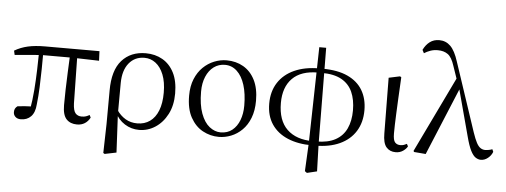

<svg xmlns="http://www.w3.org/2000/svg" viewBox="-60 -976 3586 1362"><g transform="rotate(5 1733.5 -295.0)"><path d="M108 13Q83 13 69 -0.5Q55 -14 55 -34Q55 -49 60.5 -59Q66 -69 77 -77Q102 -80 130 -82Q158 -84 191 -84L167 -57Q180 -131 185.5 -204Q191 -277 193 -346.5Q195 -416 196 -482H226Q226 -420 225 -355Q224 -290 221.5 -226Q219 -162 212 -102Q208 -44 180 -15.5Q152 13 108 13ZM25 -438 18 -468Q62 -494 113.5 -505.5Q165 -517 236 -517H622L625 -449L438 -454H212ZM508 15Q460 15 432.5 -14.5Q405 -44 405 -114Q405 -163 406.5 -223Q408 -283 411 -349Q414 -415 417 -482H468L474 -132Q476 -81 492 -62.5Q508 -44 536 -44Q555 -44 567.5 -48.5Q580 -53 592 -60L601 -42Q587 -15 563.5 0Q540 15 508 15Z M712 200 717 -6 718 -245Q718 -389 781 -460Q844 -531 951 -531Q1018 -531 1070.5 -501Q1123 -471 1153 -412Q1183 -353 1183 -264Q1183 -179 1150.5 -116.5Q1118 -54 1065 -19.5Q1012 15 950 15Q894 15 847.5 -14.5Q801 -44 775 -98H772L786 -113Q812 -74 849 -52Q886 -30 933 -30Q985 -30 1023 -57Q1061 -84 1081.5 -136Q1102 -188 1102 -263Q1102 -339 1081 -391.5Q1060 -444 1024.5 -471Q989 -498 945 -498Q876 -498 834.5 -447Q793 -396 792 -306L791 -94V-85L805 189L722 206Z M1518 15Q1457 15 1403.5 -14Q1350 -43 1316.5 -103.5Q1283 -164 1283 -258Q1283 -326 1304 -377Q1325 -428 1360 -462Q1395 -496 1438.5 -513.5Q1482 -531 1527 -531Q1594 -531 1646.5 -500.5Q1699 -470 1729 -410.5Q1759 -351 1759 -263Q1759 -193 1738.5 -140.5Q1718 -88 1683 -53.5Q1648 -19 1605 -2Q1562 15 1518 15ZM1528 -18Q1577 -18 1610.5 -45Q1644 -72 1661.5 -118Q1679 -164 1679 -221Q1679 -306 1659.5 -368Q1640 -430 1603.5 -464Q1567 -498 1518 -498Q1473 -498 1438.5 -472.5Q1404 -447 1384.5 -401Q1365 -355 1365 -295Q1365 -201 1388 -139Q1411 -77 1448.5 -47.5Q1486 -18 1528 -18Z M2148 204 2158 3 2173 -681H2222L2228 3L2234 198L2163 215ZM2181 17Q2082 17 2008.5 -14Q1935 -45 1894.5 -105Q1854 -165 1854 -252Q1854 -339 1894.5 -401.5Q1935 -464 2009.5 -497.5Q2084 -531 2185 -531L2180 -501Q2059 -501 1997.5 -438.5Q1936 -376 1936 -264Q1936 -139 2001.5 -76Q2067 -13 2185 -13ZM2206 17 2210 -13Q2293 -13 2346 -42Q2399 -71 2424.5 -125.5Q2450 -180 2450 -255Q2450 -331 2425.5 -386Q2401 -441 2347.5 -471Q2294 -501 2205 -501L2209 -531Q2317 -531 2388.5 -498Q2460 -465 2495.5 -405Q2531 -345 2531 -263Q2531 -176 2491.5 -113Q2452 -50 2379 -16.5Q2306 17 2206 17Z M2777 14Q2735 14 2710.5 -14.5Q2686 -43 2686 -112L2682 -508L2762 -525L2771 -519Q2766 -430 2763 -367Q2760 -304 2758 -259Q2756 -214 2755 -180.5Q2754 -147 2754 -118Q2754 -70 2768 -54.5Q2782 -39 2806 -39Q2821 -39 2831.5 -43Q2842 -47 2852 -52L2861 -35Q2852 -17 2829.5 -1.5Q2807 14 2777 14Z M2908 1 2903 -6 3169 -558 3196 -486 2991 8ZM3384 15Q3365 15 3346.5 3Q3328 -9 3311 -42.5Q3294 -76 3277 -141L3185 -484L3182 -486L3132 -632Q3113 -692 3084.5 -712.5Q3056 -733 3013 -733Q2984 -733 2960 -724.5Q2936 -716 2916 -703L2904 -726Q2922 -763 2950 -784Q2978 -805 3017 -805Q3064 -805 3097 -772.5Q3130 -740 3154 -664L3317 -175Q3333 -128 3346.5 -102.5Q3360 -77 3375.5 -67Q3391 -57 3409 -57Q3419 -57 3433 -59.5Q3447 -62 3459 -67L3467 -49Q3457 -22 3433.5 -3.5Q3410 15 3384 15Z"/></g></svg>

Font: Noto Serif JP
Style: Regular
Weight: 400
Designer: Ryoko NISHIZUKA  (kana & ideographs); Frank Grießhammer (Latin, Greek & Cyrillic); Wenlong ZHANG  (bopomofo); Sandoll Co
Foundry: Adobe
Version: Version 2.003-H1;hotconv 1.1.1;makeotfexe 2.6.0